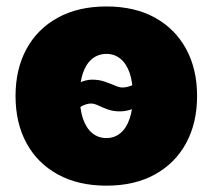

<svg xmlns="http://www.w3.org/2000/svg" viewBox="-20 -567 661 597"><path d="M311 10.3Q223.1 10.3 159.7 -24.7Q96.2 -59.6 62.3 -122.1Q28.3 -184.6 28.3 -268.6Q28.3 -352.1 62.3 -414.6Q96.2 -477.1 159.7 -512Q223.1 -546.9 311 -546.9Q398.9 -546.9 461.9 -512Q524.9 -477.1 558.8 -414.6Q592.8 -352.1 592.8 -268.6Q592.8 -184.6 558.8 -122.1Q524.9 -59.6 461.9 -24.7Q398.9 10.3 311 10.3ZM311 -137.7Q335.9 -137.7 354.5 -153.1Q373 -168.5 383.1 -198Q393.1 -227.5 393.1 -269Q393.1 -311.5 383.1 -340.3Q373 -369.1 354.5 -384.3Q335.9 -399.4 311 -399.4Q285.6 -399.4 266.8 -384.3Q248 -369.1 238 -340.3Q228 -311.5 228 -269Q228 -227.5 238 -198Q248 -168.5 266.8 -153.1Q285.6 -137.7 311 -137.7ZM188.5 -194.8 141.6 -231.4Q181.6 -283.7 210.9 -301.5Q240.2 -319.3 267.1 -319.3Q287.6 -319.3 305.4 -313.2Q323.2 -307.1 337.4 -301Q351.6 -294.9 360.4 -294.9Q376 -294.9 394.3 -303.2Q412.6 -311.5 431.6 -344.7L479.5 -312Q443.4 -258.3 414.1 -239.5Q384.8 -220.7 352.5 -220.7Q331.5 -220.7 314.9 -226.8Q298.3 -232.9 285.6 -239Q272.9 -245.1 263.2 -245.1Q247.1 -245.1 228.5 -233.6Q210 -222.2 188.5 -194.8Z"/></svg>

Font: Inter 18pt Black
Style: Regular
Weight: 900
Designer: Rasmus Andersson
Foundry: rsms
Version: Version 4.001;git-66647c0bb